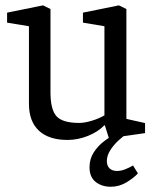

<svg xmlns="http://www.w3.org/2000/svg" viewBox="-20 -524 597 731"><path d="M236.8 8.8Q166.2 8.8 128.2 -26.4Q90.2 -61.7 90.2 -129V-424.1L7 -437.8V-475.8L143.9 -503.6L172.2 -489.6V-172.2Q172.2 -106.6 195.3 -81.3Q218.4 -56 281.5 -56Q302.2 -56 329.5 -64.3Q356.9 -72.6 377.6 -84.8V-424.1L295.8 -437.8V-475.8L432.7 -503.6L461.2 -489.6V-71.4L532.3 -55.4V-17.2L394.7 2.6L379.1 -47.2L376.6 -46.4Q353.5 -22.2 315.1 -6.7Q276.7 8.8 236.8 8.8ZM401.9 187Q367.4 187 344.1 168.5Q320.8 150 320.8 113Q320.8 81 337 56Q353.1 31 377.2 13Q401.3 -5 424.4 -16H465Q448.3 -5.2 430.2 11.6Q412.1 28.4 399.5 48.5Q386.8 68.7 386.8 89.2Q386.8 107.1 397.1 117Q407.5 126.9 425.6 126.9Q440.8 126.9 456.8 120.5Q472.7 114.1 486.5 106.1L505 136Q491.2 152 462.8 169.5Q434.3 187 401.9 187Z"/></svg>

Font: Faustina Light
Style: Regular
Weight: 300
Designer: Alfonso Garcia
Foundry: http://www.omnibus-type.com
Version: Version 1.200